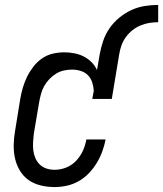

<svg xmlns="http://www.w3.org/2000/svg" viewBox="-20 -750 661 778"><path d="M201 8Q173 8 145.5 1.5Q118 -5 96.5 -20Q75 -35 61 -58Q47 -81 41 -107.5Q35 -134 35.5 -162.5Q36 -191 41 -219L62 -349Q66 -372 72.5 -394.5Q79 -417 89.5 -438.5Q100 -460 115 -479.5Q130 -499 150 -513Q170 -527 193.5 -532.5Q217 -538 240 -538Q261 -538 281.5 -534Q302 -530 319.5 -521Q337 -512 351 -498Q365 -484 373 -466L384 -530Q389 -557 398 -584Q407 -611 423.5 -635Q440 -659 463 -678Q486 -697 512 -709Q538 -721 565.5 -725.5Q593 -730 621 -730V-660Q603 -660 584.5 -657Q566 -654 548.5 -646.5Q531 -639 516 -627Q501 -615 489.5 -599Q478 -583 472 -565.5Q466 -548 463 -530L433 -349H354L360 -382Q359 -400 353.5 -416.5Q348 -433 336.5 -445Q325 -457 307.5 -462.5Q290 -468 272 -468Q256 -468 239.5 -464.5Q223 -461 208 -452Q193 -443 180.5 -430Q168 -417 159.5 -402Q151 -387 146.5 -370.5Q142 -354 139 -338L117 -208Q115 -191 114 -174Q113 -157 115 -140.5Q117 -124 123.5 -109Q130 -94 141.5 -83Q153 -72 168.5 -67Q184 -62 201 -62Q225 -62 248 -71Q271 -80 288.5 -98.5Q306 -117 316 -139.5Q326 -162 330 -185H408Q403 -160 394.5 -136.5Q386 -113 372.5 -90.5Q359 -68 340.5 -48.5Q322 -29 299 -16Q276 -3 251 2.5Q226 8 201 8Z"/></svg>

Font: Iosevka Slab Oblique
Style: Regular
Weight: 400
Italic angle: -9°
Monospace: yes
Designer: Belleve Invis
Foundry: Belleve Invis
Version: Version 11.1.1; ttfautohint (v1.8.3)